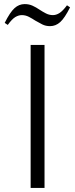

<svg xmlns="http://www.w3.org/2000/svg" viewBox="-20 -920 368 940"><path d="M130 0V-700H198V0ZM173 -873Q188 -863 204.5 -854.5Q221 -846 239 -846Q255 -846 271 -856Q287 -866 308 -894L323 -884Q297 -832 275 -812Q253 -792 225 -792Q204 -792 187 -800.5Q170 -809 153 -819Q138 -829 121.5 -837.5Q105 -846 87 -846Q71 -846 55 -836.5Q39 -827 18 -798L3 -808Q29 -860 51 -880Q73 -900 101 -900Q122 -900 139.5 -892Q157 -884 173 -873Z"/></svg>

Font: Aboreto
Style: Regular
Weight: 400
Designer: Dominik Jáger
Foundry: Dominik Jáger
Version: Version 1.001; ttfautohint (v1.8.4.7-5d5b)